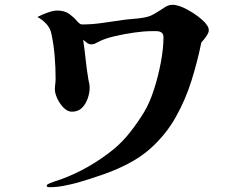

<svg xmlns="http://www.w3.org/2000/svg" viewBox="-20 -708 1040 801"><path d="M851 -581Q851 -571 839.5 -555Q828 -539 820 -531Q804 -452 779 -372Q754 -292 713 -219Q672 -146 606 -87Q565 -51 513.5 -24.5Q462 2 407 21Q352 40 300 55Q273 62 244 67.5Q215 73 187 73Q183 73 179 72Q175 71 175 66Q175 62 186.5 57Q198 52 211.5 47.5Q225 43 229 42Q291 20 348.5 -13Q406 -46 456 -87Q493 -118 524.5 -158.5Q556 -199 581 -240Q604 -278 622 -333.5Q640 -389 651 -447.5Q662 -506 662 -552Q662 -567 653.5 -572.5Q645 -578 633 -578Q621 -578 610 -578Q582 -578 539 -572Q496 -566 454.5 -556Q413 -546 388 -532Q381 -528 375 -525.5Q369 -523 360 -523Q351 -523 342 -530Q333 -537 327 -542Q333 -501 337.5 -458.5Q342 -416 349 -375Q351 -367 352.5 -358.5Q354 -350 354 -342Q354 -321 346 -297.5Q338 -274 322 -258Q306 -242 280 -242Q262 -242 245.5 -258.5Q229 -275 219 -297Q209 -319 209 -334Q209 -346 210.5 -357.5Q212 -369 212 -380Q212 -427 208 -475Q204 -523 194 -569Q190 -590 173 -608.5Q156 -627 136 -637Q150 -645 176 -654.5Q202 -664 218 -664Q250 -664 269.5 -649.5Q289 -635 301 -620.5Q313 -606 322 -606Q366 -606 412 -613Q458 -620 502 -626Q524 -628 554.5 -631Q585 -634 605 -641Q617 -646 634.5 -656.5Q652 -667 662 -674Q681 -688 699 -688Q713 -688 730.5 -682Q748 -676 765 -666Q787 -654 806 -639.5Q825 -625 835 -614Q841 -607 846 -599Q851 -591 851 -581Z"/></svg>

Font: Kaisei Tokumin ExtraBold
Style: Regular
Weight: 800
Designer: Font-Kai, 金井和夫
Foundry: KAZUO KANAI
Version: Version 5.003